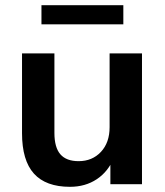

<svg xmlns="http://www.w3.org/2000/svg" viewBox="-20 -711 636 741"><path d="M250 10Q157 10 111 -40.9Q65 -91.9 65 -197V-505H190V-198Q190 -142 213 -115.5Q236 -89 283.3 -89Q336 -89 369.5 -124.8Q403 -160.7 403 -220V-505H528V0H406V-103H420Q398 -49 353.7 -19.5Q309.4 10 250 10ZM140 -617V-691H456V-617Z"/></svg>

Font: Mulish ExtraLight
Style: Regular
Weight: 200
Designer: Vernon Adams
Foundry: Vernon Adams
Version: Version 3.603